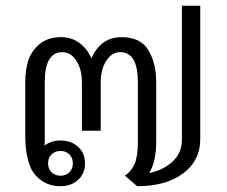

<svg xmlns="http://www.w3.org/2000/svg" viewBox="-20 -645 794 672"><path d="M222.9 -104.6Q210.8 -116.7 191.7 -116.7Q172.5 -116.7 160.4 -104.6Q148.3 -92.5 148.3 -73.3Q148.3 -54.2 160.4 -42.1Q172.5 -30 191.7 -30Q210.8 -30 222.9 -42.1Q235 -54.2 235 -73.3Q235 -92.5 222.9 -104.6ZM191.7 -153.3Q229.2 -153.3 253.3 -131.2Q277.5 -109.2 277.5 -73.3Q277.5 -37.5 253.3 -15.4Q229.2 6.7 191.7 6.7Q152.5 6.7 124.2 -13.8Q95.8 -34.2 84.2 -65.8Q68.3 -110.8 68.3 -169.2V-357.5Q68.3 -399.2 78.8 -432.5Q89.2 -465.8 118.3 -490.4Q147.5 -515 193.3 -515Q230 -515 257.5 -495Q285 -475 300 -440.8Q332.5 -515 405.8 -515Q471.7 -515 499.2 -469.6Q526.7 -424.2 526.7 -357.5V-149.2Q526.7 -80 502.5 -39.2Q552.5 -50 584.6 -80Q616.7 -110 616.7 -156.7V-625H680.8V-156.7Q680.8 -83.3 621.2 -38.3Q561.7 6.7 460 6.7L417.5 -30Q440.8 -46.7 451.7 -72.5Q462.5 -98.3 462.5 -149.2V-357.5Q462.5 -462.5 400.8 -462.5Q371.7 -462.5 352.1 -432.5Q332.5 -402.5 332.5 -357.5V-187.5H266.7V-357.5Q266.7 -402.5 247.1 -432.5Q227.5 -462.5 198.3 -462.5Q136.7 -462.5 136.7 -357.5V-164.2Q136.7 -145 135.8 -135.8Q160 -153.3 191.7 -153.3Z"/></svg>

Font: Boon
Style: Regular
Weight: 400
Designer: Sungsit Sawaiwan
Foundry: FontUni
Version: Version 3.0